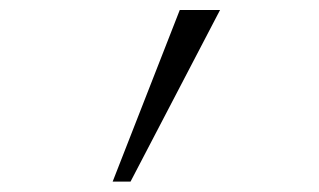

<svg xmlns="http://www.w3.org/2000/svg" viewBox="-20 -713 626 377"><path d="M201.2 -356.4 333 -693.4H412.1L236.3 -356.4Z"/></svg>

Font: Cascadia Code ExtraLight
Style: Regular
Weight: 200
Monospace: yes
Designer: Aaron Bell
Foundry: Saja Typeworks
Version: Version 2407.024; ttfautohint (v1.8.4)